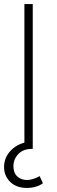

<svg xmlns="http://www.w3.org/2000/svg" viewBox="-23 -732 278 944"><path d="M109 192Q58 192 27.5 162.5Q-3 133 -3 89Q-3 42 31.5 6.5Q66 -29 131 -38L111 0H97V-712H138V0H135Q91 0 67 25.5Q43 51 43 85Q43 118 62 135.5Q81 153 111 153Q123 153 139.5 148Q156 143 172 134L188 169Q175 179 154.5 185.5Q134 192 109 192Z"/></svg>

Font: Muli ExtraLight
Style: Regular
Weight: 250
Designer: Vernon Adams
Foundry: Vernon Adams
Version: Version 2.100; ttfautohint (v1.8.1.43-b0c9)